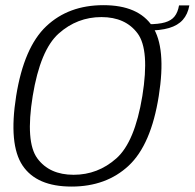

<svg xmlns="http://www.w3.org/2000/svg" viewBox="-20 -700 735 725"><path d="M250 4.5Q381.5 4.5 466 -74.5Q550.5 -153.5 579.5 -337.5Q608.5 -520.5 555.5 -600.5Q502.5 -680.5 370.5 -680.5Q239 -680.5 154.8 -601Q70.5 -521.5 41 -337.5Q12 -154.5 65.2 -75Q118.5 4.5 250 4.5ZM258 -40Q166.5 -40 121 -102Q75.5 -164 103.5 -337.5Q132 -511.5 201.8 -573.5Q271.5 -635.5 363 -635.5Q454 -635.5 499.8 -573.5Q545.5 -511.5 517.5 -337.5Q489 -163.5 419.2 -101.8Q349.5 -40 258 -40ZM538.5 -608.5 534.5 -584.5Q585 -584.5 618.2 -594.2Q651.5 -604 670.2 -625Q689 -646 695 -679.5H656Q651.5 -653.5 639.2 -638Q627 -622.5 603 -615.5Q579 -608.5 538.5 -608.5Z"/></svg>

Font: Anybody Thin Light
Style: Italic
Weight: 300
Italic angle: -10°
Version: Version 1.113;gftools[0.9.25]